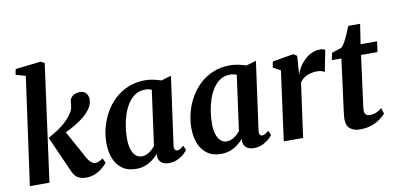

<svg xmlns="http://www.w3.org/2000/svg" viewBox="-76 -1049 2662 1294"><g transform="rotate(-10 1255.5 -402.0)"><path d="M37 0 139 -736.5 72.5 -756 80 -794 254 -813.5 279.5 -800 171 0ZM421 9.5Q396.5 9.5 378.8 2.5Q361 -4.5 349.2 -17.2Q337.5 -30 329.5 -47.5L218.5 -298Q246 -314.5 272.5 -330.2Q299 -346 326 -368.5Q353 -391 380.5 -427Q395 -445.5 400.8 -465.2Q406.5 -485 407 -506Q408 -529 419.5 -542.2Q431 -555.5 447.5 -560.8Q464 -566 478.5 -566Q505.5 -566 520 -549.5Q534.5 -533 535 -509.5Q535.5 -487 527.8 -468.8Q520 -450.5 509 -436Q491.5 -413 466 -392.2Q440.5 -371.5 411.8 -354.2Q383 -337 356 -323.5Q329 -310 308 -300.5L321.5 -346.5L444.5 -122Q457 -100.5 471.5 -88.8Q486 -77 498.5 -77Q507.5 -77 522.2 -82.2Q537 -87.5 551 -99.5L567.5 -67Q558.5 -55 537.8 -36.8Q517 -18.5 487.2 -4.5Q457.5 9.5 421 9.5Z M1038.5 -103Q1035.5 -82 1041.5 -73.2Q1047.5 -64.5 1057.5 -64.5Q1065.5 -64.5 1075.8 -69.8Q1086 -75 1102 -88.5L1116 -57.5Q1111 -49.5 1093.8 -33.2Q1076.5 -17 1049.2 -3.5Q1022 10 987.5 10Q957.5 10 937.5 -4.8Q917.5 -19.5 916 -50.5L918 -66.5Q901.5 -48 879.2 -30.2Q857 -12.5 828.2 -1.2Q799.5 10 763.5 10Q705.5 10 668 -17.8Q630.5 -45.5 612.8 -92.2Q595 -139 595 -195.5Q595 -249.5 609.2 -303.2Q623.5 -357 650.8 -404.5Q678 -452 718.2 -489Q758.5 -526 810.5 -547Q862.5 -568 925.5 -568Q952 -568 982.8 -561.5Q1013.5 -555 1034.5 -547.5L1102.5 -567.5ZM959 -497Q948.5 -501.5 936.8 -503.8Q925 -506 913 -506Q876 -506 847.5 -487.8Q819 -469.5 798 -438.2Q777 -407 763.5 -367.5Q750 -328 743.5 -285Q737 -242 737 -201Q737 -158.5 746.8 -128.2Q756.5 -98 774.2 -82.2Q792 -66.5 815.5 -66.5Q830 -66.5 843.2 -71.2Q856.5 -76 868 -84Q879.5 -92 889.5 -101.5Q899.5 -111 907.5 -120.5Z M1620 -103Q1617 -82 1623 -73.2Q1629 -64.5 1639 -64.5Q1647 -64.5 1657.2 -69.8Q1667.5 -75 1683.5 -88.5L1697.5 -57.5Q1692.5 -49.5 1675.2 -33.2Q1658 -17 1630.8 -3.5Q1603.5 10 1569 10Q1539 10 1519 -4.8Q1499 -19.5 1497.5 -50.5L1499.5 -66.5Q1483 -48 1460.8 -30.2Q1438.5 -12.5 1409.8 -1.2Q1381 10 1345 10Q1287 10 1249.5 -17.8Q1212 -45.5 1194.2 -92.2Q1176.5 -139 1176.5 -195.5Q1176.5 -249.5 1190.8 -303.2Q1205 -357 1232.2 -404.5Q1259.5 -452 1299.8 -489Q1340 -526 1392 -547Q1444 -568 1507 -568Q1533.5 -568 1564.2 -561.5Q1595 -555 1616 -547.5L1684 -567.5ZM1540.5 -497Q1530 -501.5 1518.2 -503.8Q1506.5 -506 1494.5 -506Q1457.5 -506 1429 -487.8Q1400.5 -469.5 1379.5 -438.2Q1358.5 -407 1345 -367.5Q1331.5 -328 1325 -285Q1318.5 -242 1318.5 -201Q1318.5 -158.5 1328.2 -128.2Q1338 -98 1355.8 -82.2Q1373.5 -66.5 1397 -66.5Q1411.5 -66.5 1424.8 -71.2Q1438 -76 1449.5 -84Q1461 -92 1471 -101.5Q1481 -111 1489 -120.5Z M1774.5 0 1839 -475 1787.5 -502.5 1795.5 -543 1939.5 -567.5 1963.5 -552.5 1957.5 -462 1954 -424Q1962.5 -450 1978.2 -475.8Q1994 -501.5 2016 -522.2Q2038 -543 2065 -555.2Q2092 -567.5 2123.5 -567.5Q2135 -567.5 2144 -564.8Q2153 -562 2157 -559L2128 -412Q2124 -416 2110.8 -421Q2097.5 -426 2075.5 -426Q2059 -426 2041.8 -422.5Q2024.5 -419 2008.8 -412.5Q1993 -406 1980 -395.2Q1967 -384.5 1958 -370.5L1907 0Z M2349 -183.5Q2346.5 -167.5 2345 -155.2Q2343.5 -143 2342.2 -132.8Q2341 -122.5 2341 -112Q2341 -93.5 2349.8 -83.8Q2358.5 -74 2375.5 -74Q2402 -74 2422.8 -83.2Q2443.5 -92.5 2460.5 -106.5L2472.5 -67Q2459.5 -52 2436 -34Q2412.5 -16 2377.2 -3Q2342 10 2294 10Q2257 10 2230 -9.2Q2203 -28.5 2203 -76.5Q2203 -80 2203.2 -85.8Q2203.5 -91.5 2204.8 -102.2Q2206 -113 2208 -130.8Q2210 -148.5 2214 -176.5L2254 -483H2188.5L2199 -531.5L2266 -553.5Q2279 -565 2292 -589Q2305 -613 2317 -640.5Q2329 -668 2338 -691H2419L2398 -555H2511L2501 -483H2388.5Z"/></g></svg>

Font: Merriweather
Style: Bold Italic
Weight: 700
Italic angle: -7.8°
Version: Version 2.101